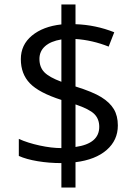

<svg xmlns="http://www.w3.org/2000/svg" viewBox="-20 -779 612 857"><path d="M506 -219Q506 -153 456 -109.5Q406 -66 317 -55V58H254V-51Q199 -51 148 -59.5Q97 -68 64 -83V-159Q104 -141 157 -129.5Q210 -118 254 -118V-333Q154 -365 113.5 -407Q73 -449 73 -515Q73 -579 122.5 -620Q172 -661 254 -670V-759H317V-671Q407 -668 490 -635L465 -571Q392 -600 317 -605V-393Q394 -369 432 -345.5Q470 -322 488 -292Q506 -262 506 -219ZM423 -213Q423 -248 401 -270Q379 -292 317 -313V-123Q423 -138 423 -213ZM156 -516Q156 -479 178 -456.5Q200 -434 254 -414V-603Q206 -595 181 -572.5Q156 -550 156 -516Z"/></svg>

Font: Stephens Clock
Style: Regular
Weight: 400
Designer: Peter Wiegel (catfonts.de) with slight modifications by DT1.org
Version: Version 0.9.1